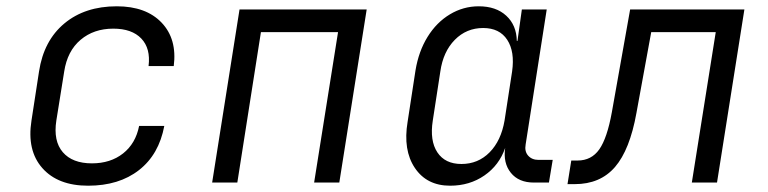

<svg xmlns="http://www.w3.org/2000/svg" viewBox="-20 -580 2440 610"><path d="M260 10Q164 10 114.5 -46Q65 -102 80 -197L104 -353Q119 -451 184.5 -505.5Q250 -560 351 -560Q444 -560 493.5 -508Q543 -456 532 -370H452Q459 -426 429 -457.5Q399 -489 340 -489Q278 -489 236 -453.5Q194 -418 184 -353L159 -197Q149 -132 179.5 -96.5Q210 -61 272 -61Q331 -61 371 -92.5Q411 -124 422 -180H502Q485 -89 421.5 -39.5Q358 10 260 10Z M654 0 741 -550H1145L1058 0H978L1054 -478H809L734 0Z M1410 10Q1336 10 1298 -46.5Q1260 -103 1275 -193L1300 -356Q1310 -417 1338.5 -463Q1367 -509 1409.5 -534.5Q1452 -560 1501 -560Q1556 -560 1588.5 -530Q1621 -500 1622 -450H1624L1638 -550H1717L1650 -121Q1646 -99 1658 -85.5Q1670 -72 1691 -72H1736L1724 0H1676Q1628 0 1603 -31Q1578 -62 1585 -110Q1566 -55 1519 -22.5Q1472 10 1410 10ZM1446 -59Q1499 -59 1535.5 -96Q1572 -133 1583 -197L1607 -353Q1616 -416 1591.5 -453.5Q1567 -491 1515 -491Q1462 -491 1425 -453.5Q1388 -416 1379 -353L1355 -197Q1345 -133 1369.5 -96Q1394 -59 1446 -59Z M1783 5 1795 -70H1815Q1859 -70 1884 -105.5Q1909 -141 1924 -224L1982 -550H2345L2258 0H2178L2254 -478H2049L2002 -221Q1981 -104 1934 -49.5Q1887 5 1806 5Z"/></svg>

Font: JetBrains Mono NL Light
Style: Italic
Weight: 300
Italic angle: -9°
Designer: Philipp Nurullin, Konstantin Bulenkov
Foundry: JetBrains
Version: Version 2.304; ttfautohint (v1.8.4.7-5d5b)